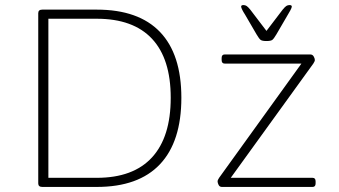

<svg xmlns="http://www.w3.org/2000/svg" viewBox="-20 -738 1339 758"><path d="M147 0Q131 0 131 -14V-686Q131 -700 147 -700H362Q527 -700 611.5 -612Q696 -524 696 -352Q696 -179 611.5 -89.5Q527 0 362 0ZM171 -36H362Q506 -36 580 -116.5Q654 -197 654 -352Q654 -506 580 -585Q506 -664 362 -664H171ZM856 0Q847 0 843 -8Q839 -16 839 -22Q839 -27 845 -36L1170 -487H867Q855 -487 855 -501V-509Q855 -523 867 -523H1205Q1214 -523 1218.5 -515Q1223 -507 1223 -501Q1223 -496 1217 -487L891 -36H1214Q1226 -36 1226 -22V-14Q1226 0 1214 0ZM1123 -718Q1132 -718 1132 -712Q1132 -708 1126.5 -697.5Q1121 -687 1117 -681L1071 -602Q1061 -585 1055 -580.5Q1049 -576 1032 -576Q1015 -576 1009 -580.5Q1003 -585 993 -602L947 -681Q941 -690 936.5 -699Q932 -708 932 -712Q932 -718 941 -718Q948 -718 953.5 -714.5Q959 -711 968 -700L1032 -616L1096 -700Q1105 -711 1110.5 -714.5Q1116 -718 1123 -718Z"/></svg>

Font: Asap Semi Expanded Thin
Style: Regular
Weight: 100
Width: 6
Designer: Pablo Cosgaya
Foundry: Omnibus-Type
Version: Version 3.001; ttfautohint (v1.8.4.7-5d5b)